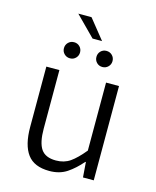

<svg xmlns="http://www.w3.org/2000/svg" viewBox="-118 -859 773 951"><g transform="rotate(15 269.0 -383.0)"><path d="M226.6 12.2Q148.4 12.2 113.8 -34.7Q79.1 -81.5 79.1 -174.3V-483.4H146V-183.6Q146 -111.8 168.2 -79.1Q190.4 -46.4 244.6 -46.4Q286.6 -46.4 317.1 -67.6Q347.7 -88.9 385.3 -134.8V-483.4H451.7V0H396.5L390.6 -77.6H387.7Q353.5 -37.6 316.2 -12.7Q278.8 12.2 226.6 12.2ZM264.2 -676.8 164.1 -777.8H231.9L313 -676.8ZM181.2 -553.2Q163.6 -553.2 151.6 -565.2Q139.6 -577.1 139.6 -594.2Q139.6 -611.8 151.6 -623.8Q163.6 -635.7 181.2 -635.7Q198.7 -635.7 210.4 -623.8Q222.2 -611.8 222.2 -594.2Q222.2 -577.1 210.4 -565.2Q198.7 -553.2 181.2 -553.2ZM347.2 -553.2Q329.6 -553.2 317.9 -565.2Q306.2 -577.1 306.2 -594.2Q306.2 -611.8 317.9 -623.8Q329.6 -635.7 347.2 -635.7Q364.7 -635.7 376.7 -623.8Q388.7 -611.8 388.7 -594.2Q388.7 -577.1 376.7 -565.2Q364.7 -553.2 347.2 -553.2Z"/></g></svg>

Font: Varta Light Light
Style: Regular
Weight: 300
Version: Version 1.004